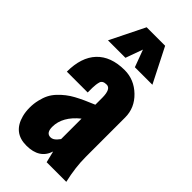

<svg xmlns="http://www.w3.org/2000/svg" viewBox="-282 -963 1040 1040"><g transform="rotate(45 238.5 -443.0)"><path d="M269 -460.4Q268.6 -527.3 235.4 -527.3Q205.1 -527.3 199.2 -507.3Q193.4 -487.3 192.9 -460.4V-424.3H33.2Q33.2 -534.2 88.4 -592.8Q143.6 -651.4 248.5 -651.9Q321.8 -651.9 377 -598.6Q432.1 -545.4 432.1 -472.2V-169.4Q432.1 -90.8 453.1 0H302.7L286.6 -65.9Q261.2 14.2 161.6 14.2Q61.5 14.6 35.2 -85.9Q28.3 -112.3 28.3 -144Q28.3 -175.3 35.2 -203.6Q42 -232.4 52.7 -253.9Q63.5 -275.4 82 -295.4Q117.2 -333 162.1 -357.4Q207.5 -381.8 269 -406.7ZM188.5 -157.2Q188.5 -109.9 221.7 -109.9Q240.2 -109.9 256.3 -127.9Q260.7 -132.8 269.5 -144V-300.8Q188.5 -235.4 188.5 -157.2ZM70.8 -701.7 168.9 -899.9H310.5L411.1 -701.7H276.9L240.2 -800.3L204.6 -701.7Z"/></g></svg>

Font: Oswald-Bold
Style: Bold
Weight: 700
Designer: vernon adams
Foundry: vernon adams
Version: Version 2.002; ttfautohint (v0.92.18-e454-dirty) -l 8 -r 50 